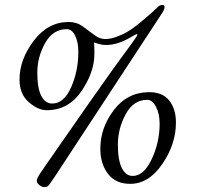

<svg xmlns="http://www.w3.org/2000/svg" viewBox="-20 -666 811 777"><path d="M361 -494C361.7 -494 367 -492.3 377 -489C387 -485.7 398 -484 410 -484C441.3 -484 475.3 -495 512 -517C524.7 -524.3 531.8 -528 533.5 -528C535.2 -528 536 -526.7 536 -524C536 -521.3 504 -476.7 440 -390L334 -240L169 -3L147 29C135 46.3 129 58.3 129 65C129 71.7 132.5 77.7 139.5 83C146.5 88.3 152.7 91 158 91C163.3 91 167.8 90.3 171.5 89C175.2 87.7 185.7 73.7 203 47L638 -616C643.3 -624.7 646 -631.8 646 -637.5C646 -643.2 642.8 -646 636.5 -646C630.2 -646 624.3 -643.3 619 -638L600 -620C575.3 -598 553.3 -579.3 534 -564C518 -551.3 503.8 -541.7 491.5 -535C479.2 -528.3 465.3 -522.2 450 -516.5C434.7 -510.8 419.7 -508 405 -508C390.3 -508 375.7 -513.7 361 -525L314.5 -559.5C298.2 -571.2 279.3 -577 258 -577C202 -577 154.8 -551.7 116.5 -501C78.2 -450.3 59 -398 59 -344C59 -304.7 71.5 -274.2 96.5 -252.5C121.5 -230.8 145.7 -220 169 -220C227.7 -220 274.5 -245.7 309.5 -297C344.5 -348.3 362 -398.7 362 -448C362 -468.7 361.7 -481.5 361 -486.5C360.3 -491.5 360.3 -494 361 -494ZM162.5 -491.5C183.5 -529.2 212.7 -548 250 -548C264 -548 275.3 -539.3 284 -522C292.7 -504.7 297 -482.7 297 -456C297 -404.7 287.3 -357 268 -313C248.7 -269 223 -247 191 -247C172.3 -247 157.7 -257.3 147 -278C136.3 -298.7 131 -330 131 -372C131 -414 141.5 -453.8 162.5 -491.5ZM386 -64C386 -23.3 396.3 10.5 417 37.5C437.7 64.5 467.7 78 507 78C557 78 600.3 51.2 637 -2.5C673.7 -56.2 692 -112 692 -170C692 -206.7 683 -236.3 665 -259C647 -281.7 620 -293 584 -293C525.3 -293 477.7 -269 441 -221C404.3 -173 386 -120.7 386 -64ZM488.5 -203.5C509.5 -242.5 538.7 -262 576 -262C590 -262 601.8 -252.5 611.5 -233.5C621.2 -214.5 626 -191.7 626 -165C626 -115 615.3 -67.3 594 -22C572.7 23.3 547 46 517 46C498.3 46 483.7 35.3 473 14C462.3 -7.3 457 -39.2 457 -81.5C457 -123.8 467.5 -164.5 488.5 -203.5Z"/></svg>

Font: Sorts Mill Goudy
Style: Regular
Weight: 400
Version: Version 003.101